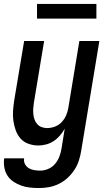

<svg xmlns="http://www.w3.org/2000/svg" viewBox="-32 -727 552 970"><path d="M165 223Q142 223 119 220.5Q96 218 75 210.5Q54 203 35.5 190.5Q17 178 5.5 160Q-6 142 -10 119.5Q-14 97 -11 74L-10 73H90Q87 89 94.5 102.5Q102 116 114 123Q126 130 141 132.5Q156 135 172 135Q192 135 212.5 126Q233 117 247 100Q261 83 268.5 62.5Q276 42 279 22L295 -77Q285 -59 271 -42.5Q257 -26 239.5 -14.5Q222 -3 202 2.5Q182 8 163 8Q136 8 112 -0.5Q88 -9 72 -27Q56 -45 47.5 -68.5Q39 -92 35.5 -117.5Q32 -143 34 -169Q36 -195 40 -221L90 -520H191L139 -207Q137 -193 136 -178.5Q135 -164 136.5 -150Q138 -136 142.5 -123Q147 -110 156 -100Q165 -90 178 -85Q191 -80 206 -80Q225 -80 244.5 -87Q264 -94 278.5 -109Q293 -124 301.5 -143Q310 -162 313 -181L369 -520H470L378 36Q374 61 366 85.5Q358 110 343 132.5Q328 155 308 173Q288 191 264 202.5Q240 214 215 218.5Q190 223 165 223ZM455 -633H155V-707H455Z"/></svg>

Font: Iosevka Term Curly Semibold
Style: Italic
Weight: 600
Italic angle: -9°
Designer: Belleve Invis
Foundry: Belleve Invis
Version: Version 32.3.0